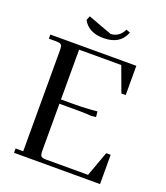

<svg xmlns="http://www.w3.org/2000/svg" viewBox="-156 -983 946 1091"><g transform="rotate(20 316.5 -438.0)"><path d="M22 -677V-702H542V-525H516L460 -677H205V-376H280Q353 -376 423 -383L426 -355V-350L398 -347Q368 -350 321 -350H205V-66Q205 -41 212 -33.5Q219 -26 244 -26H496L551 -177H578V0H58V-26H104V-637Q104 -662 97 -669.5Q90 -677 65 -677ZM187 -850 197 -876 343 -822Q395 -825 419 -876L443 -867Q413 -786 311 -786Q222 -786 187 -850Z"/></g></svg>

Font: Dihjauti
Style: Bold
Weight: 700
Designer: T. Christopher White
Version: Version 3.0.0